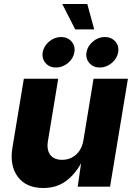

<svg xmlns="http://www.w3.org/2000/svg" viewBox="-20 -944 677 971"><path d="M198.7 6.8Q112.8 6.8 70.3 -49.6Q27.8 -106 43 -198.2L100.6 -545.9H274.4L222.7 -232.4Q214.8 -187 233.9 -161.4Q252.9 -135.7 293.9 -135.7Q335 -135.7 364.5 -161.9Q394 -188 401.9 -234.9L453.1 -545.9H627L536.6 0H373L390.1 -118.7Q359.4 -62 312.5 -27.6Q265.6 6.8 198.7 6.8ZM263.2 -602.5Q230 -602.5 210.4 -625.2Q190.9 -647.9 195.8 -679.7Q201.7 -711.4 228.8 -734.1Q255.9 -756.8 289.1 -756.8Q321.8 -756.8 341.8 -734.1Q361.8 -711.4 356 -679.7Q351.1 -647.9 323.7 -625.2Q296.4 -602.5 263.2 -602.5ZM484.4 -602.5Q451.7 -602.5 431.9 -625.2Q412.1 -647.9 417.5 -679.7Q422.9 -711.4 450 -734.1Q477.1 -756.8 510.3 -756.8Q543.5 -756.8 563.2 -734.1Q583 -711.4 577.6 -679.7Q572.3 -647.9 544.9 -625.2Q517.6 -602.5 484.4 -602.5ZM360.4 -795.4 294.9 -923.8H421.4L456.5 -795.4Z"/></svg>

Font: Inter Extra Bold
Style: Italic
Weight: 800
Italic angle: -9.39999°
Designer: Rasmus Andersson
Foundry: rsms
Version: Version 4.000;git-3c8e0fc